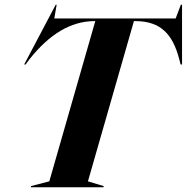

<svg xmlns="http://www.w3.org/2000/svg" viewBox="-20 -790 788 810"><path d="M82 -518H88L105 -541C189 -646 278 -700 377 -701H382L188 -25L111 -5L110 0H417V-5L351 -25L545 -701H551C659 -701 709 -644 736 -541L742 -518H748V-770H743L721 -712H209L219 -770H215Z"/></svg>

Font: Nyght Serif Bold Italic
Style: Regular
Weight: 700
Italic angle: -16°
Designer: Maksym Kobuzan
Version: Version 0.410;Glyphs 3.1.2 (3151)